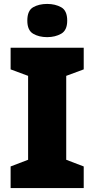

<svg xmlns="http://www.w3.org/2000/svg" viewBox="-20 -957 480 977"><path d="M406 0H34V-110L123 -144V-571L34 -604V-714H406V-604L317 -571V-144L406 -110ZM220 -937Q261 -937 291.5 -920Q322 -903 322 -852Q322 -803 291.5 -785.5Q261 -768 220 -768Q178 -768 148.5 -785.5Q119 -803 119 -852Q119 -903 148.5 -920Q178 -937 220 -937Z"/></svg>

Font: Noto Sans Arabic Blk
Style: Regular
Weight: 900
Designer: Monotype Design Team, Nadine Chahine, Nizar Qandah and Khaled Hosny
Foundry: Monotype Imaging Inc.
Version: Version 2.012; ttfautohint (v1.8.4.7-5d5b)